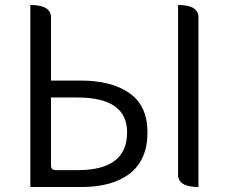

<svg xmlns="http://www.w3.org/2000/svg" viewBox="-20 -752 920 772"><path d="M102 0V-732Q185 -732 185 -682V-428H304Q430 -428 501 -377Q573 -327 573 -219Q573 -111 503 -55Q433 0 306 0ZM185 -87Q185 -68 204 -68H294Q491 -68 491 -220Q491 -360 291 -360H185ZM778 0Q696 0 696 -50V-732Q778 -732 778 -682V0Z"/></svg>

Font: Swei Half Moon CJK TC
Style: DemiLight
Weight: 350
Version: Version 2.125